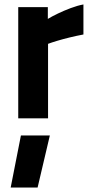

<svg xmlns="http://www.w3.org/2000/svg" viewBox="-20 -532 412 863"><path d="M62 0V-500H195V-447Q213 -458 240 -471Q267 -484 297.5 -495.5Q328 -507 355 -512V-377Q323 -371 292.5 -363.5Q262 -356 237 -348.5Q212 -341 196 -335V0ZM28 311 74 77H204L149 311Z"/></svg>

Font: Titillium Web
Style: Bold
Weight: 700
Designer: Mohamed Gaber, Accademia di Belle Arti di Urbino
Foundry: Kief Type Foundry, Accademia di Belle Arti di Urbino
Version: Version 3.000